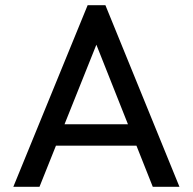

<svg xmlns="http://www.w3.org/2000/svg" viewBox="-20 -714 736 734"><path d="M31 0 315 -694H383L666 0H564L331 -587H366L131 0ZM166 -157V-239H531V-157Z"/></svg>

Font: Outfit Thin
Style: Regular
Weight: 400
Version: Version 1.100;gftools[0.9.27]